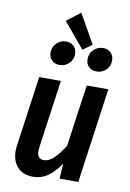

<svg xmlns="http://www.w3.org/2000/svg" viewBox="-100 -978 713 1053"><g transform="rotate(10 256.5 -451.0)"><path d="M42 -110Q42 -125 45 -143L99 -529H220L167 -153Q165 -137 165 -130Q165 -85 202 -85Q232 -85 259.5 -112.5Q287 -140 315 -184L364 -529H484L410 0H306L311 -84Q278 -36 242 -10.5Q206 15 159 15Q104 15 73 -18.5Q42 -52 42 -110ZM357 -755 306 -718 189 -858 265 -917ZM137 -672Q137 -704 158.5 -725.5Q180 -747 211 -747Q238 -747 254.5 -730.5Q271 -714 271 -688Q271 -656 249.5 -635Q228 -614 197 -614Q170 -614 153.5 -630Q137 -646 137 -672ZM343 -672Q343 -704 365 -725.5Q387 -747 417 -747Q444 -747 460.5 -730.5Q477 -714 477 -688Q477 -656 455.5 -635Q434 -614 403 -614Q376 -614 359.5 -630Q343 -646 343 -672Z"/></g></svg>

Font: Fira Sans Condensed Medium
Style: Italic
Weight: 500
Width: 3
Italic angle: -8°
Designer: bBox Type GmbH & Carrois Corporate GbR & Edenspiekermann AG
Foundry: bBox Type GmbH & Carrois Corporate GbR & Edenspiekermann AG
Version: Version 4.301